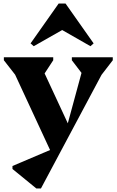

<svg xmlns="http://www.w3.org/2000/svg" viewBox="-20 -822 664 1093"><path d="M622 -479 558 -396 213 251H187L51 140V123L265 32L66 -397L2 -479V-496H283V-479L234 -404L366 -120L444 -407L389 -479V-496H622ZM172 -559 154 -575 314 -802H353L513 -575L495 -559L334 -651Z"/></svg>

Font: Platypi
Style: Bold
Weight: 700
Designer: David Sargent
Foundry: Bolt Cutter Type
Version: Version 1.200; ttfautohint (v1.8.4.7-5d5b)